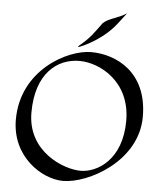

<svg xmlns="http://www.w3.org/2000/svg" viewBox="-62 -992 894 1057"><g transform="rotate(5 385.5 -464.0)"><path d="M733 -379C733 -626 557 -709 419 -709C288 -709 38 -577 38 -303C38 -98 209 11 326 11C464 11 733 -132 733 -379ZM644 -349C644 -133 509 -53 417 -53C325 -53 120 -132 120 -349C120 -566 237 -655 359 -655C473 -655 644 -565 644 -349ZM597 -939C549 -907 498 -903 467 -872C426 -817 412 -790 346 -736C345 -735 346 -730 346 -730C346 -730 452 -767 533 -857C551 -877 597 -939 597 -939Z"/></g></svg>

Font: Quintessential
Style: Regular
Weight: 400
Designer: Astigmatic (AOETI)
Foundry: Astigmatic (AOETI)
Version: Version 1.000